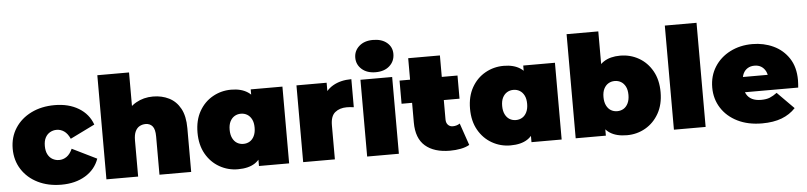

<svg xmlns="http://www.w3.org/2000/svg" viewBox="-47 -1087 5732 1363"><g transform="rotate(-5 2819.0 -405.5)"><path d="M344 10Q250 10 177 -26Q104 -62 62.5 -126.5Q21 -191 21 -274Q21 -357 62.5 -421Q104 -485 177 -521Q250 -557 344 -557Q444 -557 515 -514Q586 -471 613 -395L438 -309Q421 -347 396.5 -364Q372 -381 343 -381Q318 -381 296.5 -369Q275 -357 262.5 -333.5Q250 -310 250 -274Q250 -238 262.5 -214Q275 -190 296.5 -178Q318 -166 343 -166Q372 -166 396.5 -183Q421 -200 438 -238L613 -152Q586 -76 515 -33Q444 10 344 10Z M1045 -557Q1108 -557 1159 -531.5Q1210 -506 1239.5 -452Q1269 -398 1269 -312V0H1043V-273Q1043 -324 1025 -345.5Q1007 -367 976 -367Q953 -367 933.5 -356.5Q914 -346 902.5 -322Q891 -298 891 -257V0H665V-742H891V-387L837 -433Q869 -495 923.5 -526Q978 -557 1045 -557Z M1602 10Q1531 10 1470.5 -24.5Q1410 -59 1374 -122.5Q1338 -186 1338 -274Q1338 -362 1374 -425.5Q1410 -489 1470.5 -523Q1531 -557 1602 -557Q1674 -557 1720 -526.5Q1766 -496 1788 -433.5Q1810 -371 1810 -274Q1810 -176 1789.5 -113Q1769 -50 1723.5 -20Q1678 10 1602 10ZM1656 -166Q1681 -166 1701 -178Q1721 -190 1733 -214.5Q1745 -239 1745 -274Q1745 -310 1733 -333.5Q1721 -357 1701 -369Q1681 -381 1656 -381Q1631 -381 1611 -369Q1591 -357 1579 -333.5Q1567 -310 1567 -274Q1567 -239 1579 -214.5Q1591 -190 1611 -178Q1631 -166 1656 -166ZM1752 0V-74L1751 -274L1741 -474V-547H1967V0Z M2067 0V-547H2282V-382L2247 -429Q2272 -493 2327 -525Q2382 -557 2459 -557V-357Q2444 -359 2432.5 -360Q2421 -361 2409 -361Q2358 -361 2325.5 -334.5Q2293 -308 2293 -243V0Z M2523 0V-547H2749V0ZM2636 -591Q2574 -591 2537 -624Q2500 -657 2500 -706Q2500 -755 2537 -788Q2574 -821 2636 -821Q2698 -821 2735 -790Q2772 -759 2772 -710Q2772 -658 2735 -624.5Q2698 -591 2636 -591Z M3113 10Q3000 10 2937 -44.5Q2874 -99 2874 -212V-670H3100V-214Q3100 -189 3113.5 -175Q3127 -161 3147 -161Q3176 -161 3198 -176L3252 -19Q3226 -4 3189.5 3Q3153 10 3113 10ZM2799 -352V-517H3212V-352Z M3544 10Q3473 10 3412.5 -24.5Q3352 -59 3316 -122.5Q3280 -186 3280 -274Q3280 -362 3316 -425.5Q3352 -489 3412.5 -523Q3473 -557 3544 -557Q3616 -557 3662 -526.5Q3708 -496 3730 -433.5Q3752 -371 3752 -274Q3752 -176 3731.5 -113Q3711 -50 3665.5 -20Q3620 10 3544 10ZM3598 -166Q3623 -166 3643 -178Q3663 -190 3675 -214.5Q3687 -239 3687 -274Q3687 -310 3675 -333.5Q3663 -357 3643 -369Q3623 -381 3598 -381Q3573 -381 3553 -369Q3533 -357 3521 -333.5Q3509 -310 3509 -274Q3509 -239 3521 -214.5Q3533 -190 3553 -178Q3573 -166 3598 -166ZM3694 0V-74L3693 -274L3683 -474V-547H3909V0Z M4374 10Q4299 10 4253 -20Q4207 -50 4186.5 -113Q4166 -176 4166 -274Q4166 -371 4188 -433.5Q4210 -496 4256.5 -526.5Q4303 -557 4374 -557Q4446 -557 4506 -523Q4566 -489 4602 -425.5Q4638 -362 4638 -274Q4638 -186 4602 -122.5Q4566 -59 4506 -24.5Q4446 10 4374 10ZM4009 0V-742H4235V-474L4225 -274L4224 -74V0ZM4320 -166Q4345 -166 4365 -178Q4385 -190 4397 -214.5Q4409 -239 4409 -274Q4409 -310 4397 -333.5Q4385 -357 4365 -369Q4345 -381 4320 -381Q4295 -381 4275 -369Q4255 -357 4243 -333.5Q4231 -310 4231 -274Q4231 -239 4243 -214.5Q4255 -190 4275 -178Q4295 -166 4320 -166Z M4709 0V-742H4935V0Z M5337 10Q5237 10 5162.5 -27Q5088 -64 5047 -128.5Q5006 -193 5006 -274Q5006 -357 5046.5 -421Q5087 -485 5157.5 -521Q5228 -557 5316 -557Q5397 -557 5465.5 -525Q5534 -493 5575.5 -430Q5617 -367 5617 -274Q5617 -262 5616 -247.5Q5615 -233 5614 -221H5193V-330H5494L5409 -301Q5409 -333 5397.5 -355.5Q5386 -378 5366 -390.5Q5346 -403 5318 -403Q5290 -403 5269.5 -390.5Q5249 -378 5238 -355.5Q5227 -333 5227 -301V-267Q5227 -232 5241 -207Q5255 -182 5281 -169.5Q5307 -157 5344 -157Q5382 -157 5406.5 -167Q5431 -177 5458 -197L5576 -78Q5536 -35 5477.5 -12.5Q5419 10 5337 10Z"/></g></svg>

Font: MOST Montserrat Black
Style: Regular
Weight: 900
Designer: Julieta Ulanovsky
Foundry: Julieta Ulanovsky
Version: Version 8.000;March 11, 2024;FontCreator 15.0.0.2926 64-bit